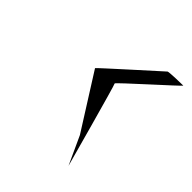

<svg xmlns="http://www.w3.org/2000/svg" viewBox="-136 -728 629 629"><g transform="rotate(45 178.5 -414.0)"><path d="M112 -476 232 -286 277 -188C277 -188 196 -484 193 -486C191 -489 361 -640 357 -640C353 -640 292 -639 288 -636C286 -634 113 -479 112 -476Z"/></g></svg>

Font: Arrow
Style: Ita
Weight: 400
Version: Version 0.23